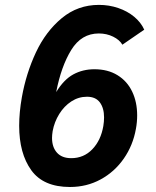

<svg xmlns="http://www.w3.org/2000/svg" viewBox="-20 -755 640 786"><path d="M58.5 -240Q58.5 -295 69.5 -357Q87 -455 127.2 -540.8Q167.5 -626.5 233 -680.8Q298.5 -735 385 -735Q426.5 -735 464 -722.2Q501.5 -709.5 529.2 -686.5Q557 -663.5 570.5 -633.5L481 -572Q469.5 -592 443 -605Q416.5 -618 384.5 -618Q313.5 -618 272 -551Q230.5 -484 210 -378Q241.5 -429.5 280.2 -450.5Q319 -471.5 366.5 -471.5Q421.5 -471.5 461 -447.2Q500.5 -423 521 -380.2Q541.5 -337.5 541.5 -282.5Q541.5 -255 536.5 -228Q524.5 -160 486.8 -105.8Q449 -51.5 392 -20.5Q335 10.5 266.5 10.5Q157.5 10.5 108 -58.2Q58.5 -127 58.5 -240ZM403 -239Q406 -257 406 -274.5Q406 -312.5 388.8 -335.8Q371.5 -359 336 -359Q301.5 -359 272 -339.8Q242.5 -320.5 222.5 -288.2Q202.5 -256 195.5 -218Q193 -202 193 -190.5Q193 -152.5 213.2 -130Q233.5 -107.5 271.5 -107.5Q323 -107.5 358 -144Q393 -180.5 403 -239Z"/></svg>

Font: JuliaMono ExtraBold
Style: Italic
Weight: 800
Italic angle: -9°
Monospace: yes
Designer: cormullion
Foundry: corm
Version: Version 0.057; ttfautohint (v1.8.4)